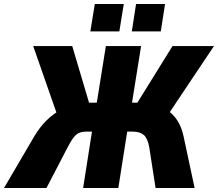

<svg xmlns="http://www.w3.org/2000/svg" viewBox="-51 -934 1083 954"><path d="M-31 0 119 -256Q147 -303 180 -335.5Q213 -368 250.5 -388Q288 -408 329 -416L231 -370L114 -705H308L397 -405L387 -424H430L475 -705H650L605 -424H650L620 -405L806 -705H1012L788 -370L710 -416Q749 -407 779.5 -387Q810 -367 830.5 -335Q851 -303 861 -257L916 0H722L691 -200Q683 -246 664 -263Q645 -280 610 -280H581L537 0H362L406 -280H377Q344 -280 326 -263.5Q308 -247 284 -200L180 0ZM604 -778 625 -914H769L748 -778ZM398 -778 420 -914H564L542 -778Z"/></svg>

Font: Nunito Sans 7pt Condensed Black
Style: Italic
Weight: 900
Width: 3
Italic angle: -9°
Designer: Vernon Adams
Foundry: Vernon Adams
Version: Version 3.101;gftools[0.9.27]